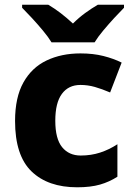

<svg xmlns="http://www.w3.org/2000/svg" viewBox="-20 -786 566 816"><path d="M308 10Q184 10 114 -57.5Q44 -125 44 -272Q44 -372 79.5 -435.5Q115 -499 178 -529Q241 -559 322 -559Q376 -559 419.5 -548Q463 -537 497 -520L448 -393Q413 -408 383 -416.5Q353 -425 322 -425Q271 -425 243 -387Q215 -349 215 -273Q215 -196 244 -160.5Q273 -125 323 -125Q367 -125 405.5 -137.5Q444 -150 479 -173V-35Q445 -13 405 -1.5Q365 10 308 10ZM199 -606Q185 -629 162.5 -656Q140 -683 116.5 -708.5Q93 -734 74 -753V-766H185Q212 -750 237.5 -730.5Q263 -711 290 -686Q315 -711 342.5 -731Q370 -751 396 -766H507V-753Q489 -735 465.5 -709.5Q442 -684 419 -656.5Q396 -629 382 -606Z"/></svg>

Font: Noto Sans Gujarati UI ExtraBold
Style: Regular
Weight: 800
Designer: Jelle Bosma - Monotype Design Team, Universal Thirst
Foundry: Monotype Imaging Inc.
Version: Version 2.106; ttfautohint (v1.8.4.7-5d5b)